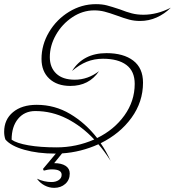

<svg xmlns="http://www.w3.org/2000/svg" viewBox="-31 -730 843 925"><path d="M169 -446Q169 -514 205 -575Q241 -636 301.5 -673Q362 -710 431 -710Q461 -710 484 -704Q507 -698 546 -685Q579 -672 604.5 -665.5Q630 -659 660 -659Q726 -659 792 -693Q762 -663 724 -646Q686 -629 644 -629Q616 -629 591.5 -635.5Q567 -642 532 -655Q496 -668 472.5 -674Q449 -680 423 -680Q367 -680 317.5 -647Q268 -614 238.5 -562Q209 -510 209 -455Q209 -405 240 -375.5Q271 -346 329 -346Q392 -346 446 -387Q398 -316 308 -316Q244 -316 206.5 -351Q169 -386 169 -446ZM658 -332Q658 -239 602.5 -162.5Q547 -86 454 -40Q481 -1 502 45Q471 -3 443 -35Q359 3 268 9L230 56Q265 56 285 69Q305 82 305 106Q305 137 283.5 156Q262 175 230 175Q206 175 184 163.5Q162 152 147 131Q182 147 217 147Q238 147 252 137.5Q266 128 266 112Q266 86 219 86Q200 86 180 92L176 84L238 10H235Q151 10 86 -8.5Q21 -27 -5 -58Q-11 -75 -11 -95Q-11 -154 31.5 -189.5Q74 -225 146 -225Q233 -225 307 -181Q381 -137 437 -65Q519 -105 568.5 -174Q618 -243 618 -326Q618 -387 578 -417Q538 -447 465 -447Q423 -447 387 -432.5Q351 -418 316 -388Q370 -474 482 -474Q564 -474 611 -438Q658 -402 658 -332ZM423 -58Q363 -122 291 -158.5Q219 -195 139 -195Q87 -195 56 -157.5Q25 -120 25 -57Q49 -40 106 -30Q163 -20 242 -20Q336 -20 423 -58Z"/></svg>

Font: Srisakdi
Style: Regular
Weight: 400
Designer: Cadson Demak Co.,Ltd.
Foundry: Cadson Demak Co.,Ltd.
Version: Version 1.000